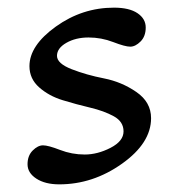

<svg xmlns="http://www.w3.org/2000/svg" viewBox="-20 -476 467 502"><path d="M57 -303Q57 -357 126 -406.5Q195 -456 278 -456Q318 -456 339.5 -441.5Q361 -427 361 -404Q361 -381 347.5 -367.5Q334 -354 320.5 -354Q307 -354 276 -366Q245 -378 211.5 -378Q178 -378 153.5 -364Q129 -350 129 -330Q129 -310 167.5 -295Q206 -280 252 -271Q298 -262 336.5 -235.5Q375 -209 375 -167Q375 -102 299 -48Q223 6 135 6Q98 6 75 -9Q52 -24 52 -46.5Q52 -69 65.5 -82.5Q79 -96 92.5 -96Q106 -96 137 -84Q168 -72 201.5 -72Q235 -72 269 -89.5Q303 -107 303 -132.5Q303 -158 277.5 -172Q252 -186 216 -194.5Q180 -203 144 -214Q108 -225 82.5 -247.5Q57 -270 57 -303Z"/></svg>

Font: Macondo Swash Caps
Style: Regular
Weight: 400
Designer: John Vargas Beltran
Foundry: John Vargas Beltran
Version: Version 2.001